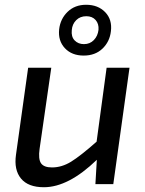

<svg xmlns="http://www.w3.org/2000/svg" viewBox="-20 -772 609 805"><path d="M331 -539Q281 -539 252 -570Q223 -601 228 -649Q233 -693 263.5 -722.5Q294 -752 341 -752Q391 -752 421 -721Q451 -690 445 -641Q440 -597 409.5 -568Q379 -539 331 -539ZM281 -646Q278 -618 293 -602.5Q308 -587 332 -587Q357 -587 373.5 -604Q390 -621 393 -647Q395 -672 381 -688Q367 -704 342 -704Q316 -704 299.5 -687.5Q283 -671 281 -646ZM523 -488 455 0H380L386 -102Q267 13 164 13Q98 13 68 -23.5Q38 -60 47 -123L98 -488H195L146 -148Q140 -105 152 -87.5Q164 -70 198 -70Q239 -70 278 -94Q317 -118 385 -178L427 -488Z"/></svg>

Font: Exo 2.0 Medium
Style: Italic
Weight: 500
Italic angle: -8°
Designer: Natanael Gama
Version: Version 1.001;PS 001.001;hotconv 1.0.70;makeotf.lib2.5.58329